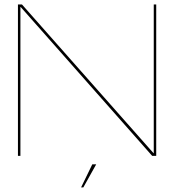

<svg xmlns="http://www.w3.org/2000/svg" viewBox="-20 -695 824 856"><path d="M60 0H71V-663.5H72.5L658.5 0H676.5V-675H665.5V-12H664.5L78 -675H60ZM341.5 140.5H351.5L409 37.5H391.5Z"/></svg>

Font: Anybody Expanded Thin
Style: Regular
Weight: 250
Width: 7
Version: Version 1.113;gftools[0.9.25]